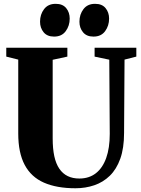

<svg xmlns="http://www.w3.org/2000/svg" viewBox="-20 -998 756 1026"><path d="M383.5 8Q283 8 214.8 -22Q146.5 -52 112 -116.8Q77.5 -181.5 77.5 -284.5V-679.5L13.5 -695.5V-743H340V-695.5L261.5 -678.5V-258.5Q261.5 -203.5 270.2 -163.2Q279 -123 297 -96.5Q315 -70 341.8 -57Q368.5 -44 404 -44Q456 -44 492.2 -72.2Q528.5 -100.5 547.5 -153.8Q566.5 -207 566.5 -282L564 -679L485.5 -695.5V-743H708.5V-695.5L645.5 -679.5L643 -287.5Q643 -206.5 622.8 -150Q602.5 -93.5 566.8 -58.8Q531 -24 483.8 -8Q436.5 8 383.5 8ZM268.5 -802.5Q232 -802.5 213 -825.8Q194 -849 194 -882Q194 -921 215.5 -949.2Q237 -977.5 277 -977.5H278Q315 -977.5 333.8 -954.5Q352.5 -931.5 352.5 -898.5Q352.5 -860.5 331.2 -831.5Q310 -802.5 269.5 -802.5ZM479 -802.5Q442.5 -802.5 423.5 -825.8Q404.5 -849 404.5 -882Q404.5 -921 426 -949.2Q447.5 -977.5 487.5 -977.5H488.5Q525.5 -977.5 544.2 -954.5Q563 -931.5 563 -898.5Q563 -860.5 541.8 -831.5Q520.5 -802.5 480 -802.5Z"/></svg>

Font: Merriweather 72pt Black
Style: Regular
Weight: 900
Version: Version 2.100